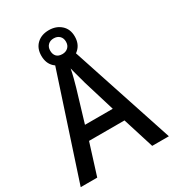

<svg xmlns="http://www.w3.org/2000/svg" viewBox="-207 -991 1001 1107"><g transform="rotate(-30 293.5 -438.0)"><path d="M476 0 411 -207H175L110 0H0L235 -716H351L587 0ZM322 -509Q317 -530 307 -564.5Q297 -599 292 -622Q287 -595 278.5 -562Q270 -529 264 -509L201 -299H386ZM293 -662Q243 -662 212.5 -690.5Q182 -719 182 -769Q182 -818 212.5 -847Q243 -876 293 -876Q341 -876 373 -847.5Q405 -819 405 -770Q405 -720 373.5 -691Q342 -662 293 -662ZM293 -717Q316 -717 331 -731Q346 -745 346 -769Q346 -793 331.5 -807Q317 -821 293 -821Q270 -821 255.5 -807Q241 -793 241 -769Q241 -745 254 -731Q267 -717 293 -717Z"/></g></svg>

Font: Noto Sans Malayalam SemiCondensed Medium
Style: Regular
Weight: 500
Width: 4
Designer: Jelle Bosma - Monotype Design Team
Foundry: Monotype Imaging Inc.
Version: Version 2.104; ttfautohint (v1.8.4.7-5d5b)